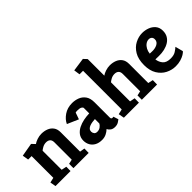

<svg xmlns="http://www.w3.org/2000/svg" viewBox="5 -1369 2005 2005"><g transform="rotate(-45 1007.0 -366.5)"><path d="M43 0 32 -64 88 -77V-398H37L26 -466L174 -492L209 -455Q228 -469 260 -480Q292 -491 325 -491Q367 -491 402 -477Q437 -463 458 -434Q479 -405 479 -359V-73L534 -64L533 0H308V-64L358 -75V-331Q358 -363 341.5 -378Q325 -393 296 -393Q267 -393 241.5 -378.5Q216 -364 209 -356V-75L266 -63L265 0Z M729 4Q683 4 650.5 -13.5Q618 -31 601 -61.5Q584 -92 584 -129Q584 -173 606.5 -203Q629 -233 665.5 -251.5Q702 -270 745 -278.5Q788 -287 829 -288V-367Q829 -378 813.5 -387.5Q798 -397 764 -397Q756 -397 748 -396.5Q740 -396 735 -394L709 -320L585 -374Q606 -421 657 -456Q708 -491 778 -491Q821 -491 860 -476Q899 -461 924.5 -426Q950 -391 950 -330V-105Q950 -92 955.5 -87.5Q961 -83 968 -83Q973 -83 977.5 -84Q982 -85 983 -85L1001 -29Q994 -23 973 -9.5Q952 4 921 4Q891 4 871.5 -9Q852 -22 841 -44Q821 -24 792.5 -10Q764 4 729 4ZM753 -92Q781 -92 801.5 -107.5Q822 -123 829 -139V-204Q810 -203 789 -200Q768 -197 749.5 -190Q731 -183 719.5 -170.5Q708 -158 708 -138Q708 -121 719 -106.5Q730 -92 753 -92Z M1053 0 1041 -64 1098 -77V-648H1046L1036 -716L1184 -737L1219 -700V-455Q1238 -469 1270 -480Q1302 -491 1335 -491Q1377 -491 1412 -477Q1447 -463 1468 -434Q1489 -405 1489 -359V-76L1544 -64L1543 0H1318V-64L1368 -75V-331Q1368 -363 1351.5 -378Q1335 -393 1306 -393Q1277 -393 1251.5 -378.5Q1226 -364 1219 -356V-75L1276 -64L1275 0Z M1817 4Q1760 4 1708 -22.5Q1656 -49 1623 -103Q1590 -157 1590 -239Q1590 -327 1623.5 -382.5Q1657 -438 1708.5 -464.5Q1760 -491 1813 -491Q1855 -491 1894 -476.5Q1933 -462 1958.5 -431.5Q1984 -401 1984 -354Q1984 -312 1966.5 -282Q1949 -252 1918.5 -233Q1888 -214 1849 -205Q1810 -196 1767 -197L1716 -198Q1722 -153 1749 -122Q1776 -91 1837 -91Q1883 -91 1911 -108.5Q1939 -126 1957 -143L1980 -56Q1971 -44 1948 -30Q1925 -16 1891.5 -6Q1858 4 1817 4ZM1717 -282 1750 -281Q1769 -280 1788.5 -283.5Q1808 -287 1824.5 -295Q1841 -303 1851 -316.5Q1861 -330 1861 -350Q1861 -373 1848 -384.5Q1835 -396 1815 -396Q1791 -396 1769.5 -380.5Q1748 -365 1734 -339Q1720 -313 1717 -282Z"/></g></svg>

Font: Kreon Light
Style: Regular
Weight: 300
Designer: Julia Petretta
Foundry: Julia Petretta and Eli Heuer
Version: Version 2.002